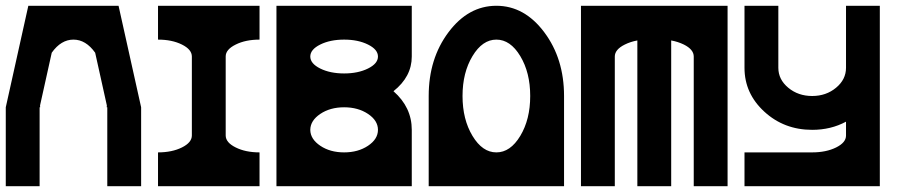

<svg xmlns="http://www.w3.org/2000/svg" viewBox="-20 -645 3126 665"><path d="M117.2 -273.4V0H0V-273.4L78.1 -625H390.6L468.8 -273.4V0H351.6V-273.4H349.6Q350.1 -276.4 350.1 -279.8L309.6 -462.4Q277.3 -507.8 234.4 -507.8Q191.4 -507.8 159.2 -462.4L118.7 -279.8Q118.7 -276.4 119.1 -273.4Z M644.5 -175.8V-449.2Q644.5 -473.6 610.1 -490.7Q575.7 -507.8 527.3 -507.8V-625H878.9V-507.8Q830.6 -507.8 796.4 -490.7Q761.7 -473.6 761.7 -449.7V-175.8Q761.7 -151.4 796.4 -134.3Q830.6 -117.2 878.9 -117.2V0H527.3V-117.2Q575.7 -117.2 610.1 -134.3Q644.5 -151.4 644.5 -175.8Z M1054.7 -449.2Q1054.7 -424.8 1089.1 -407.7Q1123.5 -390.6 1171.9 -390.6Q1220.2 -390.6 1254.6 -407.7Q1289.1 -424.8 1289.1 -449.2Q1289.1 -473.6 1254.6 -490.7Q1220.2 -507.8 1171.9 -507.8Q1123.5 -507.8 1089.1 -490.7Q1054.7 -473.6 1054.7 -449.2ZM937.5 0V-625H1406.2V-449.2Q1406.2 -379.4 1342.8 -329.1Q1406.2 -273.4 1406.2 -195.3V0ZM1171.9 -117.2Q1220.2 -117.2 1254.6 -140.1Q1289.1 -163.1 1289.1 -195.3Q1289.1 -227.5 1254.6 -250.5Q1220.2 -273.4 1171.9 -273.4Q1123.5 -273.4 1089.4 -250.5Q1055.2 -227.5 1054.7 -195.8V-194.8Q1055.2 -163.1 1089.4 -140.1Q1123.5 -117.2 1171.9 -117.2Z M1816.4 -312.5Q1816.4 -393.6 1782 -450.7Q1747.6 -507.8 1699.2 -507.8Q1650.9 -507.8 1616.5 -450.7Q1582 -393.6 1582 -312.5Q1582 -231.4 1616.5 -174.3Q1650.9 -117.2 1699.2 -117.2Q1747.6 -117.2 1782 -174.3Q1816.4 -231.4 1816.4 -312.5ZM1933.6 0H1464.8V-312.5Q1464.8 -441.9 1533.4 -533.4Q1602.1 -625 1699.2 -625Q1796.4 -625 1865 -533.4Q1933.6 -441.9 1933.6 -312.5Z M1992.2 -625H2500V0H2382.8V-449.2Q2382.8 -473.6 2348.6 -490.7Q2328.6 -500.5 2304.7 -504.9V0H2187.5V-504.9Q2163.6 -500.5 2144 -490.7Q2109.4 -473.6 2109.4 -449.2V0H1992.2Z M3027.3 0H2558.6V-117.2H2793Q2841.3 -117.2 2876 -134.3Q2910.2 -151.4 2910.2 -175.3V-223.6Q2857.9 -195.3 2793 -195.3Q2695.8 -195.3 2627.2 -258.3Q2558.6 -321.3 2558.6 -410.2V-625H2675.8V-410.2Q2675.8 -369.6 2710.2 -341.1Q2744.6 -312.5 2793 -312.5Q2841.3 -312.5 2875.7 -341.1Q2910.2 -369.6 2910.2 -410.2V-625H3027.3Z"/></svg>

Font: Leporid
Style: Regular
Weight: 400
Designer: GGBotNet
Foundry: GGBotNet
Version: 1.00